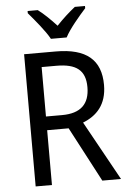

<svg xmlns="http://www.w3.org/2000/svg" viewBox="-62 -988 686 1033"><g transform="rotate(-5 281.5 -472.0)"><path d="M239 -784H324C347 -829 402 -893 437 -932V-944H382C347 -916 316 -888 281 -851C249 -886 213 -921 182 -944H127V-932C163 -890 215 -828 239 -784ZM259 -714H88V0H176V-296H292L448 0H549L372 -320C446 -349 502 -405 502 -512C502 -647 425 -714 259 -714ZM256 -637C362 -637 412 -600 412 -508C412 -417 364 -370 263 -370H176V-637Z"/></g></svg>

Font: Noto Sans Malayalam SemiCondensed
Style: Regular
Weight: 400
Width: 4
Designer: Jelle Bosma - Monotype Design Team
Foundry: Monotype Imaging Inc.
Version: Version 2.104